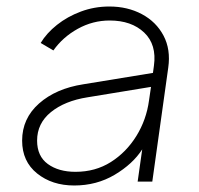

<svg xmlns="http://www.w3.org/2000/svg" viewBox="-20 -558 613 590"><path d="M208 12Q140 12 94 -25Q48 -62 48 -126Q48 -194 100 -240Q152 -286 236 -299L450 -334L453 -356Q462 -421 423 -458Q384 -495 317 -495Q265 -495 219 -469.5Q173 -444 144 -403L105 -426Q123 -456 155 -481.5Q187 -507 228.5 -522.5Q270 -538 316 -538Q372 -538 416 -514.5Q460 -491 482.5 -448.5Q505 -406 497 -350L448 0H403L417 -99Q388 -54 332.5 -21Q277 12 208 12ZM94 -126Q94 -78 127 -54Q160 -30 212 -30Q273 -30 320.5 -60Q368 -90 399 -140Q430 -190 438 -250L444 -291L249 -259Q179 -248 136.5 -213.5Q94 -179 94 -126Z"/></svg>

Font: Plus Jakarta Sans ExtraLight
Style: Italic
Weight: 200
Italic angle: -8°
Designer: Gumpita Rahayu
Foundry: Tokotype
Version: Version 2.071; ttfautohint (v1.8.4.7-5d5b);gftools[0.9.29]